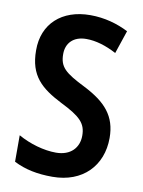

<svg xmlns="http://www.w3.org/2000/svg" viewBox="-83 -782 635 850"><g transform="rotate(10 234.0 -357.0)"><path d="M432 -203C432 -302 381 -357 283 -407C191 -453 165 -475 165 -534C165 -582 196 -617 255 -617C298 -617 344 -603 391 -578L426 -682C377 -707 319 -724 254 -724C126 -724 43 -648 44 -529C44 -415 100 -367 194 -319C285 -274 311 -247 311 -192C311 -138 275 -98 209 -98C155 -98 91 -116 38 -146V-27C89 -1 144 10 212 10C348 10 432 -78 432 -203Z"/></g></svg>

Font: Noto Sans Lao Condensed SemiBold
Style: Regular
Weight: 600
Width: 3
Designer: Monotype Design Team
Foundry: Monotype Imaging Inc.
Version: Version 2.003